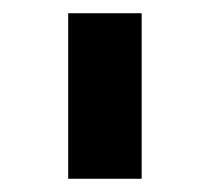

<svg xmlns="http://www.w3.org/2000/svg" viewBox="-20 -785 318 290"><path d="M83 -765H194V-515H83Z"/></svg>

Font: Khand SemiBold
Style: Regular
Weight: 600
Designer: Devanagari: Sanchit Sawaria, Jyotish Sonowal; Latin: Satya Rajpurohit
Foundry: Indian Type Foundry
Version: Version 1.101;PS 1.0;hotconv 1.0.78;makeotf.lib2.5.61930; tt